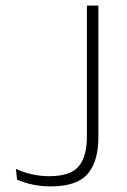

<svg xmlns="http://www.w3.org/2000/svg" viewBox="-20 -659 454 686"><path d="M161 7Q128 7 97 0.5Q66 -6 41 -17L37 -55.5Q65.5 -42.5 95.2 -36Q125 -29.5 155.5 -29.5Q231.5 -29.5 261 -64.5Q290.5 -99.5 290.5 -170.5V-639H331.5V-168.5Q331.5 -82.5 293.2 -37.8Q255 7 161 7Z"/></svg>

Font: Anek Gujarati Medium ExtraLight
Style: Regular
Weight: 250
Version: Version 1.003